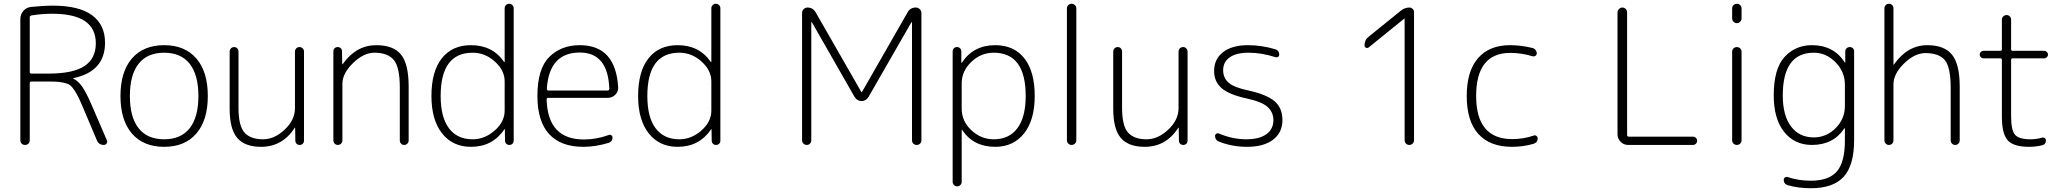

<svg xmlns="http://www.w3.org/2000/svg" viewBox="-20 -770 10978 1020"><path d="M138 -678V-387Q138 -379 147 -379H238Q368 -379 428.5 -419Q489 -459 489 -540Q489 -697 258 -697Q201 -697 147 -688Q138 -686 138 -678ZM88 -25V-668Q88 -693 103.5 -711.5Q119 -730 144 -733Q210 -740 261 -740Q399 -740 468.5 -689.5Q538 -639 538 -543Q538 -390 370 -355Q369 -355 369 -354Q369 -352 370 -352Q395 -340 416 -310.5Q437 -281 467 -212L548 -24Q552 -16 546.5 -8Q541 0 532 0Q505 0 495 -24L418 -206Q401 -246 389.5 -267Q378 -288 365 -304.5Q352 -321 334 -326.5Q316 -332 296 -334.5Q276 -337 238 -337H147Q138 -337 138 -328V-25Q138 -14 131 -7Q124 0 113 0Q102 0 95 -7Q88 -14 88 -25Z M987.5 -431.5Q941 -490 852 -490Q763 -490 716.5 -431.5Q670 -373 670 -260Q670 -147 716.5 -88.5Q763 -30 852 -30Q941 -30 987.5 -88.5Q1034 -147 1034 -260Q1034 -373 987.5 -431.5ZM1023 -60.5Q962 10 852 10Q742 10 681 -60.5Q620 -131 620 -260Q620 -389 681 -459.5Q742 -530 852 -530Q962 -530 1023 -459.5Q1084 -389 1084 -260Q1084 -131 1023 -60.5Z M1367 10Q1281 10 1240.5 -37Q1200 -84 1200 -193V-496Q1200 -506 1207 -513Q1214 -520 1224 -520Q1234 -520 1240.5 -513Q1247 -506 1247 -496V-198Q1247 -101 1279 -65.5Q1311 -30 1377 -30Q1438 -30 1492.5 -81.5Q1547 -133 1547 -195V-496Q1547 -506 1554 -513Q1561 -520 1571 -520Q1581 -520 1588 -513Q1595 -506 1595 -496V-23Q1595 -13 1588.5 -6.5Q1582 0 1572 0Q1562 0 1555.5 -6.5Q1549 -13 1549 -23L1548 -91Q1548 -92 1547 -92Q1545 -92 1545 -90Q1480 10 1367 10Z M1751 -24V-497Q1751 -507 1757.5 -513.5Q1764 -520 1774 -520Q1784 -520 1790.5 -513.5Q1797 -507 1797 -497L1798 -429Q1798 -428 1799 -428L1801 -430Q1872 -530 1979 -530Q2070 -530 2110.5 -480Q2151 -430 2151 -310V-24Q2151 -14 2144 -7Q2137 0 2127 0Q2117 0 2110.5 -7Q2104 -14 2104 -24V-305Q2104 -413 2072 -451.5Q2040 -490 1969 -490Q1912 -490 1855.5 -435Q1799 -380 1799 -325V-24Q1799 -14 1792 -7Q1785 0 1775 0Q1765 0 1758 -7Q1751 -14 1751 -24Z M2491 -490Q2321 -490 2321 -260Q2321 -147 2365 -88.5Q2409 -30 2491 -30Q2555 -30 2608 -76.5Q2661 -123 2661 -182V-338Q2661 -396 2609 -443Q2557 -490 2491 -490ZM2482 10Q2385 10 2328.5 -61.5Q2272 -133 2272 -260Q2272 -390 2327 -460Q2382 -530 2482 -530Q2597 -530 2658 -441Q2658 -440 2660 -440Q2661 -440 2661 -441V-726Q2661 -736 2668 -743Q2675 -750 2685 -750Q2695 -750 2702 -743Q2709 -736 2709 -726V-23Q2709 -13 2702.5 -6.5Q2696 0 2686 0Q2676 0 2669.5 -6.5Q2663 -13 2663 -23L2662 -83Q2662 -84 2661 -84Q2659 -84 2659 -82Q2596 10 2482 10Z M3060 -491Q2898 -491 2885 -299Q2885 -289 2894 -289H3208Q3217 -289 3217 -299Q3210 -491 3060 -491ZM3079 10Q2959 10 2897 -58Q2835 -126 2835 -260Q2835 -405 2898 -467.5Q2961 -530 3060 -530Q3251 -530 3264 -306Q3265 -283 3248.5 -266.5Q3232 -250 3208 -250H2892Q2884 -250 2884 -241Q2890 -29 3082 -29Q3149 -29 3214 -53Q3221 -56 3227.5 -51.5Q3234 -47 3234 -39Q3234 -18 3213 -11Q3144 10 3079 10Z M3589 -490Q3419 -490 3419 -260Q3419 -147 3463 -88.5Q3507 -30 3589 -30Q3653 -30 3706 -76.5Q3759 -123 3759 -182V-338Q3759 -396 3707 -443Q3655 -490 3589 -490ZM3580 10Q3483 10 3426.5 -61.5Q3370 -133 3370 -260Q3370 -390 3425 -460Q3480 -530 3580 -530Q3695 -530 3756 -441Q3756 -440 3758 -440Q3759 -440 3759 -441V-726Q3759 -736 3766 -743Q3773 -750 3783 -750Q3793 -750 3800 -743Q3807 -736 3807 -726V-23Q3807 -13 3800.5 -6.5Q3794 0 3784 0Q3774 0 3767.5 -6.5Q3761 -13 3761 -23L3760 -83Q3760 -84 3759 -84Q3757 -84 3757 -82Q3694 10 3580 10Z M4241 -24V-701Q4241 -713 4249.5 -721.5Q4258 -730 4270 -730Q4298 -730 4313 -705L4556 -281Q4556 -280 4557 -280Q4559 -280 4559 -281L4802 -705Q4816 -730 4845 -730Q4857 -730 4866 -721.5Q4875 -713 4875 -701V-25Q4875 -14 4868 -7Q4861 0 4850 0Q4839 0 4832 -7Q4825 -14 4825 -25V-651Q4825 -652 4824 -652H4822L4594 -255Q4580 -233 4557 -233Q4534 -233 4520 -255L4293 -652H4291Q4290 -652 4290 -651V-24Q4290 -14 4283 -7Q4276 0 4266 0Q4256 0 4248.5 -7Q4241 -14 4241 -24Z M5089 -327V-193Q5089 -126 5140.5 -78Q5192 -30 5259 -30Q5341 -30 5385 -89Q5429 -148 5429 -260Q5429 -490 5259 -490Q5191 -490 5140 -441Q5089 -392 5089 -327ZM5041 196V-497Q5041 -507 5047.5 -513.5Q5054 -520 5064 -520Q5074 -520 5080.5 -513.5Q5087 -507 5087 -497V-437Q5087 -436 5088 -436Q5090 -436 5090 -437Q5151 -530 5267 -530Q5367 -530 5422 -460Q5477 -390 5477 -260Q5477 -133 5420.5 -61.5Q5364 10 5267 10Q5151 10 5092 -79Q5092 -81 5090 -81Q5089 -81 5089 -80V196Q5089 206 5082 213Q5075 220 5065 220Q5055 220 5048 213Q5041 206 5041 196Z M5648 -25V-725Q5648 -736 5655.5 -743Q5663 -750 5673 -750Q5683 -750 5690.5 -743Q5698 -736 5698 -725V-25Q5698 -14 5690.5 -7Q5683 0 5673 0Q5663 0 5655.5 -7Q5648 -14 5648 -25Z M6061 10Q5975 10 5934.5 -37Q5894 -84 5894 -193V-496Q5894 -506 5901 -513Q5908 -520 5918 -520Q5928 -520 5934.5 -513Q5941 -506 5941 -496V-198Q5941 -101 5973 -65.5Q6005 -30 6071 -30Q6132 -30 6186.5 -81.5Q6241 -133 6241 -195V-496Q6241 -506 6248 -513Q6255 -520 6265 -520Q6275 -520 6282 -513Q6289 -506 6289 -496V-23Q6289 -13 6282.5 -6.5Q6276 0 6266 0Q6256 0 6249.5 -6.5Q6243 -13 6243 -23L6242 -91Q6242 -92 6241 -92Q6239 -92 6239 -90Q6174 10 6061 10Z M6603 -247Q6510 -267 6470 -301.5Q6430 -336 6430 -393Q6430 -456 6477.5 -493Q6525 -530 6610 -530Q6683 -530 6756 -508Q6776 -501 6776 -480Q6776 -472 6770 -468Q6764 -464 6757 -466Q6682 -490 6613 -490Q6548 -490 6513 -465.5Q6478 -441 6478 -397Q6478 -357 6506 -331.5Q6534 -306 6609 -290Q6710 -268 6751.5 -232Q6793 -196 6793 -132Q6793 -66 6743.5 -28Q6694 10 6605 10Q6525 10 6455 -18Q6435 -26 6435 -48Q6435 -55 6441.5 -59.5Q6448 -64 6455 -61Q6527 -30 6601 -30Q6670 -30 6707.5 -57Q6745 -84 6745 -132Q6745 -172 6715.5 -200.5Q6686 -229 6603 -247Z M7251 -518Q7244 -513 7236.5 -516.5Q7229 -520 7229 -528Q7229 -558 7251 -575L7423 -714Q7444 -730 7467 -730Q7477 -730 7484.5 -723Q7492 -716 7492 -705V-25Q7492 -14 7484.5 -7Q7477 0 7467 0Q7457 0 7449.5 -7Q7442 -14 7442 -25V-671Q7442 -672 7441 -672L7440 -671Z M8012 10Q7896 10 7834 -58Q7772 -126 7772 -260Q7772 -392 7832 -461Q7892 -530 8002 -530Q8061 -530 8121 -515Q8131 -513 8137.5 -504.5Q8144 -496 8144 -486Q8144 -478 8137 -473.5Q8130 -469 8122 -471Q8063 -489 8004 -489Q7822 -489 7822 -260Q7822 -31 8014 -31Q8074 -31 8128 -50Q8135 -53 8142 -48Q8149 -43 8149 -35Q8149 -13 8127 -6Q8072 10 8012 10Z M8629 0Q8606 0 8589.5 -17Q8573 -34 8573 -57V-704Q8573 -714 8581 -722Q8589 -730 8599 -730Q8609 -730 8616.5 -722.5Q8624 -715 8624 -704V-53Q8624 -44 8633 -44H8974Q8983 -44 8989.5 -37.5Q8996 -31 8996 -22Q8996 -13 8989.5 -6.5Q8983 0 8974 0Z M9182 -25V-495Q9182 -506 9189.5 -513Q9197 -520 9207 -520Q9217 -520 9224.5 -513Q9232 -506 9232 -495V-25Q9232 -14 9224.5 -7Q9217 0 9207 0Q9197 0 9189.5 -7Q9182 -14 9182 -25ZM9182 -672V-725Q9182 -736 9189.5 -743Q9197 -750 9207 -750Q9217 -750 9224.5 -743Q9232 -736 9232 -725V-672Q9232 -662 9224.5 -654.5Q9217 -647 9207 -647Q9197 -647 9189.5 -654.5Q9182 -662 9182 -672Z M9616 -490Q9451 -490 9451 -263Q9451 -156 9495 -98Q9539 -40 9616 -40Q9682 -40 9731.5 -89Q9781 -138 9781 -207V-320Q9781 -389 9731 -439.5Q9681 -490 9616 -490ZM9606 0Q9513 0 9458 -69.5Q9403 -139 9403 -263Q9403 -405 9460.5 -467.5Q9518 -530 9606 -530Q9721 -530 9780 -439Q9780 -437 9782 -437Q9783 -437 9783 -438V-497Q9783 -507 9790 -513.5Q9797 -520 9807 -520Q9817 -520 9823.5 -513.5Q9830 -507 9830 -497V-25Q9830 108 9774.5 169Q9719 230 9600 230Q9533 230 9478 214Q9456 207 9456 185Q9456 177 9463 172.5Q9470 168 9478 171Q9534 190 9600 190Q9696 190 9738.5 140.5Q9781 91 9781 -23V-88Q9781 -89 9780 -89Q9778 -89 9778 -88Q9720 0 9606 0Z M9991 -24V-726Q9991 -736 9998 -743Q10005 -750 10015 -750Q10025 -750 10032 -743Q10039 -736 10039 -726V-427Q10039 -426 10040 -426L10042 -428Q10114 -530 10219 -530Q10309 -530 10350 -479.5Q10391 -429 10391 -310V-24Q10391 -14 10384 -7Q10377 0 10367 0Q10357 0 10350 -7Q10343 -14 10343 -24V-303Q10343 -413 10312 -450.5Q10281 -488 10209 -488Q10152 -488 10095.5 -433Q10039 -378 10039 -322V-24Q10039 -14 10032 -7Q10025 0 10015 0Q10005 0 9998 -7Q9991 -14 9991 -24Z M10517 -460Q10509 -460 10503 -466Q10497 -472 10497 -480Q10497 -488 10503 -494Q10509 -500 10517 -500H10607Q10615 -500 10615 -508V-666Q10615 -676 10622.5 -683Q10630 -690 10640 -690Q10650 -690 10657 -683Q10664 -676 10664 -666V-508Q10664 -500 10672 -500H10840Q10848 -500 10854 -494Q10860 -488 10860 -480Q10860 -472 10854 -466Q10848 -460 10840 -460H10672Q10664 -460 10664 -451V-153Q10664 -77 10685.5 -53.5Q10707 -30 10767 -30Q10799 -30 10829 -39Q10836 -41 10842.5 -36.5Q10849 -32 10849 -24Q10849 -3 10828 2Q10794 10 10760 10Q10677 10 10646 -24.5Q10615 -59 10615 -150V-451Q10615 -460 10607 -460Z"/></svg>

Font: Rounded Mplus 1c Light
Style: Regular
Weight: 300
Version: Version 1.059.20150529